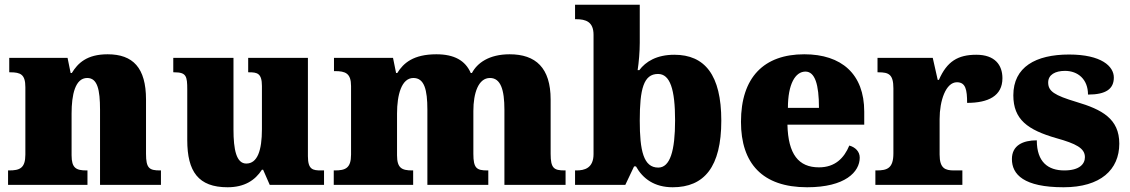

<svg xmlns="http://www.w3.org/2000/svg" viewBox="-20 -780 4766 810"><path d="M14 0H349V-61H345C301 -61 282 -71 282 -125V-301C282 -380 297 -451 348 -451C391 -451 402 -402 402 -317V0H659V-61H655C610 -61 596 -70 596 -131V-360C596 -494 541 -551 434 -551C346 -551 308 -513 283 -472H278L265 -536H19V-475H23C67 -475 87 -466 87 -412V-128C87 -70 63 -61 18 -61H14Z M940 10C1011 10 1056 -19 1085 -64H1090L1118 0H1347V-61H1335C1300 -61 1279 -64 1279 -121V-536H1027V-475H1031C1065 -475 1085 -471 1085 -417V-235C1085 -145 1066 -90 1019 -90C977 -90 965 -149 965 -234V-536H711V-475H715C766 -475 770 -459 770 -402V-189C770 -56 817 10 940 10Z M1388 0H1723V-61H1719C1675 -61 1655 -71 1655 -125V-301C1655 -380 1674 -451 1724 -451C1770 -451 1783 -402 1783 -317V0H2040V-61H2036C1991 -61 1977 -70 1977 -131V-312C1977 -387 1998 -451 2047 -451C2092 -451 2108 -402 2108 -317V0H2366V-61H2362C2317 -61 2303 -70 2303 -131V-360C2303 -494 2240 -551 2130 -551C2043 -551 1993 -514 1971 -472H1966C1943 -525 1896 -551 1821 -551C1724 -551 1682 -514 1656 -472H1651L1638 -536H1389V-480H1393C1437 -480 1461 -471 1461 -417V-128C1461 -70 1437 -61 1392 -61H1388Z M2818 10C2951 10 3023 -76 3023 -271C3023 -464 2953 -549 2825 -549C2750 -549 2704 -520 2677 -484H2670C2675 -516 2679 -562 2679 -599V-760H2406V-699H2410C2452 -699 2484 -688 2484 -633V-130C2484 -70 2445 -61 2412 -61H2406V0H2618L2655 -78H2663C2692 -26 2741 10 2818 10ZM2757 -73C2695 -73 2679 -144 2679 -271C2679 -404 2695 -468 2756 -468C2807 -468 2828 -403 2828 -272C2828 -144 2807 -73 2757 -73Z M3385 10C3546 10 3607 -55 3607 -115C3607 -141 3588 -159 3563 -166C3541 -113 3503 -74 3435 -74C3349 -74 3305 -129 3302 -254H3626V-309C3626 -468 3530 -551 3373 -551C3203 -551 3106 -454 3106 -266C3106 -91 3196 10 3385 10ZM3435 -325H3304C3304 -425 3335 -478 3378 -478C3418 -478 3435 -424 3435 -325Z M3673 0H4040V-61H4005C3968 -61 3944 -69 3944 -128V-278C3944 -355 3970 -433 4017 -433C4054 -433 4060 -401 4060 -346C4149 -346 4209 -375 4209 -450C4209 -506 4177 -549 4099 -549C4021 -549 3975 -521 3941 -443H3936L3915 -536H3682V-475H3686C3730 -475 3749 -466 3749 -407V-133C3749 -70 3723 -61 3678 -61H3673Z M4467 10C4623 10 4702 -64 4702 -174C4702 -279 4629 -318 4521 -350C4428 -378 4402 -395 4402 -432C4402 -465 4432 -481 4473 -481C4527 -481 4570 -446 4570 -381C4646 -381 4679 -405 4679 -453C4679 -500 4627 -550 4490 -550C4349 -550 4255 -497 4255 -378C4255 -276 4315 -232 4437 -197C4519 -174 4557 -155 4557 -117C4557 -88 4534 -61 4470 -61C4402 -61 4354 -96 4354 -188C4296 -188 4249 -167 4249 -109C4249 -44 4299 10 4467 10Z"/></svg>

Font: Noto Serif Lao Black
Style: Regular
Weight: 900
Designer: Monotype Design Team
Foundry: Monotype Imaging Inc.
Version: Version 2.003